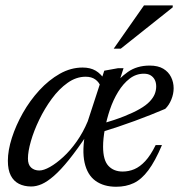

<svg xmlns="http://www.w3.org/2000/svg" viewBox="-20 -702 689 732"><path d="M430.5 -378.5 407.5 -368Q432.5 -403 467.2 -427.5Q502 -452 550.5 -452Q582.5 -452 602.5 -440Q622.5 -428 632.2 -408.2Q642 -388.5 642 -365.5Q642 -344 633.2 -322.5Q624.5 -301 610 -287Q584 -276 554.5 -264.2Q525 -252.5 493.8 -241Q462.5 -229.5 430.5 -218.8Q398.5 -208 366 -198L368 -230Q418 -244.5 453.8 -258.8Q489.5 -273 513.2 -286.8Q537 -300.5 550.5 -314.8Q564 -329 569.8 -343.2Q575.5 -357.5 575.5 -372.5Q575.5 -387 570 -397.8Q564.5 -408.5 554.2 -414.8Q544 -421 528.5 -421Q498.5 -421 474 -402Q449.5 -383 430.5 -352Q411.5 -321 399 -284Q386.5 -247 379.8 -210Q373 -173 373 -143Q373 -91.5 393.2 -69.8Q413.5 -48 447.5 -48Q471 -48 492.2 -57Q513.5 -66 533.8 -87.8Q554 -109.5 573.5 -149H597.5Q571.5 -87.5 545.5 -52.8Q519.5 -18 490 -4Q460.5 10 423 10Q375.5 10 344.2 -12.5Q313 -35 302.5 -81.8Q292 -128.5 306 -202L313.5 -190.5Q274 -131.5 242.8 -92.8Q211.5 -54 186 -31.8Q160.5 -9.5 139.5 -0.2Q118.5 9 99 9Q72.5 9 52.2 -1.2Q32 -11.5 21 -33Q10 -54.5 10 -89Q10 -128.5 25.2 -176.2Q40.5 -224 67.2 -271.2Q94 -318.5 130 -357.8Q166 -397 208 -420.8Q250 -444.5 295 -444.5Q324.5 -444.5 344.8 -432.5Q365 -420.5 380.5 -396.5L364 -371.5Q358 -388.5 343.5 -399Q329 -409.5 306.5 -409.5Q270.5 -409.5 237.8 -386.2Q205 -363 177.5 -325.5Q150 -288 129.5 -245.5Q109 -203 97.8 -163.8Q86.5 -124.5 86.5 -97.5Q86.5 -74 98.8 -63Q111 -52 130 -52Q146.5 -52 170.5 -65.5Q194.5 -79 221.2 -103.5Q248 -128 272.5 -162.8Q297 -197.5 314.5 -239.5L377.5 -432.5L430 -442H451ZM413.5 -516.5 529 -681.5H638.5V-674L440.5 -516.5Z"/></svg>

Font: Newsreader 28pt
Style: Italic
Weight: 400
Italic angle: -17°
Version: Version 1.003